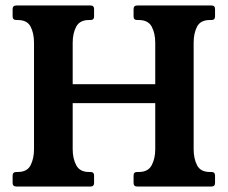

<svg xmlns="http://www.w3.org/2000/svg" viewBox="-20 -680 830 700"><path d="M686 -136Q686 -102 698.5 -77.5Q711 -53 745 -53H751Q764 -53 764 -40V-13Q764 0 751 0H480Q467 0 467 -13V-40Q467 -53 480 -53H486Q520 -53 533 -77.5Q546 -102 546 -136V-304H245V-136Q245 -102 258 -77.5Q271 -53 304 -53H310Q323 -53 323 -40V-13Q323 0 310 0H40Q26 0 26 -13V-40Q26 -53 40 -53H45Q79 -53 91.5 -77.5Q104 -102 104 -136V-524Q104 -559 91.5 -583Q79 -607 45 -607H40Q26 -607 26 -620V-647Q26 -660 40 -660H310Q323 -660 323 -647V-620Q323 -607 310 -607H304Q271 -607 258 -583Q245 -559 245 -524V-373H546V-524Q546 -559 533 -583Q520 -607 486 -607H480Q467 -607 467 -620V-647Q467 -660 480 -660H751Q764 -660 764 -647V-620Q764 -607 751 -607H745Q711 -607 698.5 -583Q686 -559 686 -524Z"/></svg>

Font: Young Serif
Style: Regular
Weight: 400
Designer: Bastien Sozeau
Foundry: NBR — Bastien Sozeau
Version: Version 3.004; ttfautohint (v1.8.4.7-5d5b);gftools[0.9.33]